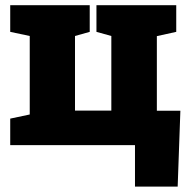

<svg xmlns="http://www.w3.org/2000/svg" viewBox="-20 -548 725 725"><path d="M489.7 156.7V0H18.6V-100.1L92.3 -115.7V-412.1L18.6 -427.7V-528.3H318.8V-427.7L263.2 -412.1V-130.4H400.4V-412.1L344.2 -427.7V-528.3H645.5V-427.7L572.3 -411.6V-129.9H661.1L650.9 156.7Z"/></svg>

Font: Roboto Slab LO Black
Style: Regular
Weight: 900
Designer: Google
Version: Version 2.000